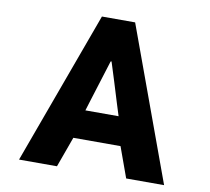

<svg xmlns="http://www.w3.org/2000/svg" viewBox="-92 -914 1183 1082"><g transform="rotate(10 500.0 -373.5)"><path d="M635 -110 698 64H915L595 -811H405L85 64H302L365 -110ZM595 -274H405C409 -286 426 -342 426 -342C447 -410 478 -510 496 -566C497 -570 499 -572 500 -572C501 -572 503 -570 504 -566C522 -511 552 -412 573 -344C573 -344 591 -287 595 -274Z"/></g></svg>

Font: LINE Seed JP_OTF ExtraBold
Style: Regular
Weight: 800
Designer: LY Corporation & Fontrix & Fontworks
Version: Version 1.013